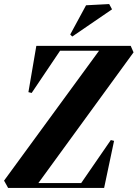

<svg xmlns="http://www.w3.org/2000/svg" viewBox="-32 -926 678 946"><path d="M8 0H481L530 -232L514 -236L368 -24H157L626 -668L612 -700H147L108 -472L124 -468L264 -676H456L-12 -36ZM324 -746 520 -880 506 -906 392 -900 314 -756Z"/></svg>

Font: Mazius Display Extra Italic
Style: Bold
Weight: 700
Italic angle: -17°
Designer: Alberto Casagrande & Collletttivo
Foundry: Collletttivo
Version: Version 2.000;Glyphs 3.2 (3217)